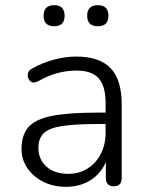

<svg xmlns="http://www.w3.org/2000/svg" viewBox="-20 -712 571 740"><path d="M357 -611Q316 -611 316 -651Q316 -692 357 -692Q398 -692 398 -651Q398 -611 357 -611ZM189 -611Q148 -611 148 -651Q148 -692 189 -692Q229 -692 229 -651Q229 -611 189 -611ZM234 8Q185 8 146.5 -11.5Q108 -31 85.5 -64Q63 -97 63 -138Q63 -192 90 -222.5Q117 -253 181 -265.5Q245 -278 356 -278H387V-314Q387 -380 360.5 -410Q334 -440 275 -440Q238 -440 202 -430.5Q166 -421 127 -399Q108 -389 97 -399Q86 -409 87 -424.5Q88 -440 104 -448Q145 -471 189 -482.5Q233 -494 274 -494Q363 -494 406 -449.5Q449 -405 449 -310V-26Q449 6 419 6Q388 6 388 -26V-87Q368 -42 328 -17Q288 8 234 8ZM387 -234H357Q268 -234 218 -226Q168 -218 148 -198Q128 -178 128 -142Q128 -98 159 -70Q190 -42 243 -42Q285 -42 317.5 -62.5Q350 -83 368.5 -119Q387 -155 387 -200Z"/></svg>

Font: Chiron GoRound TC L
Style: Regular
Weight: 300
Designer: Ryoko NISHIZUKA 西塚涼子 (kana, bopomofo & ideographs); Paul D. Hunt (Latin, Greek & Cyrillic); Sandoll Communications 산돌커뮤니
Foundry: Adobe
Version: Version 1.000;hotconv 1.1.1;makeotfexe 2.6.0